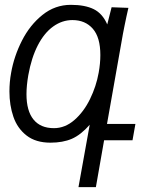

<svg xmlns="http://www.w3.org/2000/svg" viewBox="-20 -580 640 794"><path d="M188.5 10Q128 10 90 -19.5Q52 -49 35.5 -96.8Q19 -144.5 19 -202Q19 -241 26 -279Q38 -347.5 70.8 -412Q103.5 -476.5 155.5 -518.2Q207.5 -560 273 -560Q331.5 -560 367.8 -542Q404 -524 423.5 -479L441.5 -550L511 -547.5L503 -512Q499 -492.5 495.2 -474.5Q491.5 -456.5 488.5 -440.5L422.5 -67.5H540L528 0H410.5L376.5 194H304.5L351 -64Q314 -22 277 -6Q240 10 188.5 10ZM388 -279Q395 -317.5 395 -352.5Q395 -425.5 363.8 -461.2Q332.5 -497 279.5 -497Q237 -497 200 -470.5Q163 -444 136.5 -392.8Q110 -341.5 97 -269Q89.5 -225.5 89.5 -190.5Q89.5 -121.5 118.5 -85.8Q147.5 -50 203 -50Q249 -50 287.8 -83.8Q326.5 -117.5 352.2 -170.2Q378 -223 388 -279Z"/></svg>

Font: JuliaMono Light
Style: Italic
Weight: 300
Italic angle: -9°
Monospace: yes
Designer: cormullion
Foundry: corm
Version: Version 0.054; ttfautohint (v1.8.4)